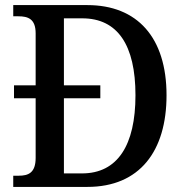

<svg xmlns="http://www.w3.org/2000/svg" viewBox="-20 -734 726 754"><path d="M32 0H323C529 0 634 -141 634 -360C634 -587 519 -714 323 -714H32V-670H52C90 -670 120 -660 120 -603V-399H35V-348H120V-114C120 -55 91 -44 54 -44H32ZM302 -53H231V-348H374V-399H231V-662H303C442 -662 512 -557 512 -360C512 -164 442 -53 302 -53Z"/></svg>

Font: Noto Serif Armenian SemiCondensed Medium
Style: Regular
Weight: 500
Width: 4
Designer: Monotype Design Team
Foundry: Monotype Imaging Inc.
Version: Version 2.008